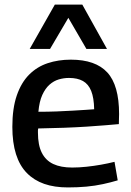

<svg xmlns="http://www.w3.org/2000/svg" viewBox="-20 -810 571 840"><path d="M277 10Q218 10 173.5 -5.5Q129 -21 97.5 -53Q66 -85 50 -135.5Q34 -186 34 -255Q34 -336 53.5 -392.5Q73 -449 107.5 -483.5Q142 -518 188.5 -533.5Q235 -549 290 -549Q398 -549 449.5 -493Q501 -437 501 -311Q501 -304 500.5 -291.5Q500 -279 500 -267Q477 -265 441.5 -262Q406 -259 360 -256Q314 -253 260 -251Q206 -249 147 -248Q146 -244 146 -239.5Q146 -235 146 -230Q146 -175 163 -141.5Q180 -108 213 -92.5Q246 -77 296 -77Q326 -77 358.5 -80.5Q391 -84 422 -89.5Q453 -95 481 -102L495 -21Q465 -12 430.5 -4.5Q396 3 358 6.5Q320 10 277 10ZM148 -321Q190 -321 228.5 -322.5Q267 -324 300 -326Q333 -328 356.5 -329.5Q380 -331 392 -332Q391 -382 379 -412Q367 -442 343 -455.5Q319 -469 282 -469Q259 -469 237 -462.5Q215 -456 196.5 -439.5Q178 -423 165 -394.5Q152 -366 148 -321ZM110 -596 220 -790H340L448 -596H358L279 -732L199 -596Z"/></svg>

Font: Georama ExtraCondensed Thin Medium
Style: Regular
Weight: 500
Version: Version 1.001